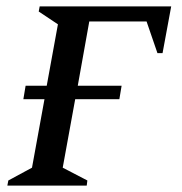

<svg xmlns="http://www.w3.org/2000/svg" viewBox="-20 -580 569 600"><path d="M3 0 6 -16 80 -56 119 -270H53L60 -312H126L161 -504L101 -544L104 -560H515L488 -414H472L438 -513H259L223 -312H360L353 -270H215L176 -56L253 -16L251 0Z"/></svg>

Font: Spectral SC Medium
Style: Italic
Weight: 500
Italic angle: -10°
Designer: Jean-Baptiste Levee
Foundry: Production Type
Version: Version 2.001